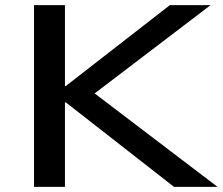

<svg xmlns="http://www.w3.org/2000/svg" viewBox="-20 -725 864 745"><path d="M112 0V-705H232V-391H235L639 -705H797L319 -341L323 -381L824 0H655L235 -328H232V0Z"/></svg>

Font: Nunito Sans 10pt Expanded SemiBold
Style: Regular
Weight: 600
Width: 7
Designer: Vernon Adams
Foundry: Vernon Adams
Version: Version 3.101;gftools[0.9.27]